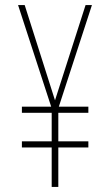

<svg xmlns="http://www.w3.org/2000/svg" viewBox="-20 -734 434 754"><path d="M196 -340 77 -714H51L181 -315H66V-291H183V-179H66V-155H183V0H209V-155H327V-179H209V-291H327V-315H211L341 -714H316Z"/></svg>

Font: Noto Sans Khmer UI ExtraCondensed Thin
Style: Regular
Weight: 100
Width: 2
Designer: Danh Hong and the Monotype Design Team
Foundry: Monotype Imaging Inc.
Version: Version 2.002